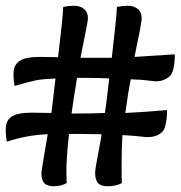

<svg xmlns="http://www.w3.org/2000/svg" viewBox="-27 -661 628 668"><path d="M222 -266Q301 -266 338 -268Q341 -283 353 -388Q321 -390 280 -390H241Q227 -306 222 -266ZM418 -641Q438 -641 452 -630Q466 -619 466 -596Q466 -582 441 -463Q455 -464 581 -472Q581 -453 580 -443.5Q579 -434 575.5 -419Q572 -404 565 -397Q558 -390 545 -384Q532 -378 513 -378Q509 -378 487.5 -381Q466 -384 428 -385Q419 -342 409 -268Q444 -269 554 -278Q554 -259 553 -249.5Q552 -240 548.5 -225Q545 -210 538 -202.5Q531 -195 518 -189.5Q505 -184 486 -184Q480 -184 458 -186.5Q436 -189 399 -191Q396 -143 396 -85Q396 -39 397 -24Q377 -13 347 -13Q324 -13 314 -24Q304 -35 304 -60Q304 -73 315 -129Q326 -185 326 -194Q287 -195 254 -195H213Q204 -108 204 -72Q204 -41 205 -24Q185 -13 160 -13Q137 -13 127 -24Q117 -35 117 -60Q117 -65 139 -194Q65 -191 -3 -168Q-7 -183 -7 -212Q-7 -241 13 -255Q33 -269 83 -269Q90 -269 112.5 -268.5Q135 -268 152 -268L166 -388Q121 -386 98 -381.5Q75 -377 24 -362Q20 -377 20 -406Q20 -434 40.5 -448.5Q61 -463 110 -463L175 -462Q191 -593 193 -637Q213 -641 231 -641Q251 -641 265 -630Q279 -619 279 -596Q279 -588 253 -460H362Q377 -589 380 -637Q400 -641 418 -641Z"/></svg>

Font: Overlock
Style: Black
Weight: 900
Designer: Dario Muhafara
Foundry: Dario Manuel Muhafara
Version: Version 1.001